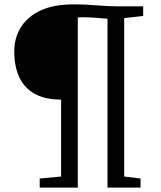

<svg xmlns="http://www.w3.org/2000/svg" viewBox="-20 -855 736 875"><path d="M258.5 -50.5V-401Q187 -401 139.5 -426.8Q92 -452.5 68.5 -501.8Q45 -551 45 -621Q45 -682.5 75.2 -731Q105.5 -779.5 165 -807.2Q224.5 -835 313 -835Q346.5 -835 372 -833.8Q397.5 -832.5 421.5 -830.5Q445.5 -828.5 473.5 -827.2Q501.5 -826 539.5 -826H632.5V-782.5L546 -772.5V-50.5L620.5 -41.5V0H470V-769.5Q452 -771 419.5 -773.8Q387 -776.5 353 -776.5Q348.5 -776.5 343.5 -776Q338.5 -775.5 334.5 -775.5V0H161V-41.5Z"/></svg>

Font: Merriweather 20pt Light
Style: Regular
Weight: 300
Version: Version 2.100